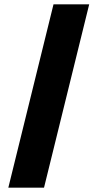

<svg xmlns="http://www.w3.org/2000/svg" viewBox="-20 -800 447 880"><path d="M18.2 60 225.2 -780H388.8L181.8 60Z"/></svg>

Font: SVN-Sora Variable
Style: Regular
Weight: 400
Designer: Jonathan Barnbrook, Julián Moncada
Foundry: Barnbrook Fonts
Version: Version 2.000 - Viet hoa boi STYLEno.1 Fonts